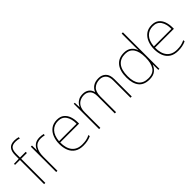

<svg xmlns="http://www.w3.org/2000/svg" viewBox="158 -1791 2828 2828"><g transform="rotate(-45 1572.0 -377.5)"><path d="M258 -503H139V0H113V-503H11V-525L113 -528V-603Q113 -681 146.5 -723Q180 -765 257 -765Q282 -765 301 -761.5Q320 -758 339 -753L335 -727Q317 -734 296.5 -737Q276 -740 257 -740Q193 -740 166 -708.5Q139 -677 139 -603V-528H258Z M552 -536Q576 -536 595.5 -533Q615 -530 633 -525L627 -501Q608 -506 591.5 -508.5Q575 -511 552 -511Q469 -511 430 -453Q391 -395 391 -297V0H365V-528H389L391 -427H393Q407 -473 447.5 -504.5Q488 -536 552 -536Z M916 -538Q984 -538 1026 -505Q1068 -472 1088 -416.5Q1108 -361 1108 -291V-266H715Q714 -145 768 -80Q822 -15 925 -15Q973 -15 1007.5 -22Q1042 -29 1088 -50V-23Q1050 -6 1011.5 2Q973 10 925 10Q842 10 789.5 -25Q737 -60 712.5 -121Q688 -182 688 -259Q688 -334 713 -397.5Q738 -461 788.5 -499.5Q839 -538 916 -538ZM916 -513Q832 -513 778.5 -456.5Q725 -400 716 -291H1081Q1082 -390 1041 -451.5Q1000 -513 916 -513Z M1783 -538Q1851 -538 1895 -495Q1939 -452 1939 -361V0H1913V-360Q1913 -440 1875.5 -476.5Q1838 -513 1783 -513Q1708 -513 1660 -469.5Q1612 -426 1612 -325V0H1586V-360Q1586 -440 1548.5 -476.5Q1511 -513 1456 -513Q1410 -513 1371 -494Q1332 -475 1308.5 -433.5Q1285 -392 1285 -325V0H1259V-528H1280L1284 -432H1286Q1297 -457 1317 -481Q1337 -505 1371 -521.5Q1405 -538 1456 -538Q1511 -538 1550 -510Q1589 -482 1602 -429H1604Q1623 -478 1667.5 -508Q1712 -538 1783 -538Z M2304 10Q2190 10 2135 -58Q2080 -126 2080 -254Q2080 -391 2140 -464.5Q2200 -538 2312 -538Q2384 -538 2428.5 -502.5Q2473 -467 2489 -414H2491Q2490 -448 2489.5 -480Q2489 -512 2489 -543V-760H2515V0H2493L2491 -113H2489Q2471 -63 2427 -26.5Q2383 10 2304 10ZM2304 -15Q2404 -15 2446.5 -80.5Q2489 -146 2489 -263V-266Q2489 -386 2445 -449.5Q2401 -513 2312 -513Q2213 -513 2160 -448.5Q2107 -384 2107 -254Q2107 -134 2155.5 -74.5Q2204 -15 2304 -15Z M2891 -538Q2959 -538 3001 -505Q3043 -472 3063 -416.5Q3083 -361 3083 -291V-266H2690Q2689 -145 2743 -80Q2797 -15 2900 -15Q2948 -15 2982.5 -22Q3017 -29 3063 -50V-23Q3025 -6 2986.5 2Q2948 10 2900 10Q2817 10 2764.5 -25Q2712 -60 2687.5 -121Q2663 -182 2663 -259Q2663 -334 2688 -397.5Q2713 -461 2763.5 -499.5Q2814 -538 2891 -538ZM2891 -513Q2807 -513 2753.5 -456.5Q2700 -400 2691 -291H3056Q3057 -390 3016 -451.5Q2975 -513 2891 -513Z"/></g></svg>

Font: Noto Sans Sinhala UI Thin
Style: Regular
Weight: 100
Designer: Jelle Bosma - Monotype Design Team
Foundry: Monotype Imaging Inc.
Version: Version 2.006; ttfautohint (v1.8.4.7-5d5b)